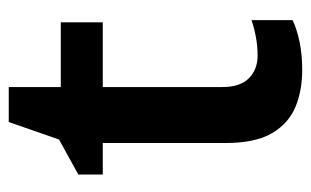

<svg xmlns="http://www.w3.org/2000/svg" viewBox="-156 -545 711 439"><g transform="rotate(-90 199.5 -325.5)"><path d="M292 -92Q314 -92 335 -96Q356 -100 373 -106V-12Q352 -2 323 4Q294 10 259 10Q212 10 174.5 -5.5Q137 -21 114.5 -59Q92 -97 92 -166V-446H20V-502L100 -546L140 -661H220V-542H368V-446H220V-172Q220 -132 240 -112Q260 -92 292 -92Z"/></g></svg>

Font: Noto Sans Cherokee SemiBold
Style: Regular
Weight: 600
Designer: Monotype Design Team
Foundry: Monotype Imaging Inc.
Version: Version 2.001; ttfautohint (v1.8.4.7-5d5b)